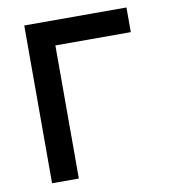

<svg xmlns="http://www.w3.org/2000/svg" viewBox="-79 -762 744 831"><g transform="rotate(-10 293.0 -346.5)"><path d="M83 0V-693.4H532.2V-585H200.7V0Z"/></g></svg>

Font: Cascadia Code SemiBold
Style: Regular
Weight: 600
Monospace: yes
Designer: Aaron Bell
Foundry: Saja Typeworks
Version: Version 2404.023; ttfautohint (v1.8.4)